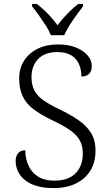

<svg xmlns="http://www.w3.org/2000/svg" viewBox="-20 -951 559 981"><path d="M253 10Q205 10 168.5 -0.5Q132 -11 108 -30.5Q84 -50 72 -75Q60 -100 60 -129Q60 -145 66 -157.5Q72 -170 82.5 -176.5Q93 -183 109 -183Q110 -138 126.5 -103Q143 -68 175.5 -48Q208 -28 258 -28Q329 -28 366 -65.5Q403 -103 403 -166Q403 -205 388 -233Q373 -261 338.5 -285.5Q304 -310 246 -337Q188 -365 150.5 -393.5Q113 -422 95.5 -460Q78 -498 78 -550Q78 -602 103 -641Q128 -680 172.5 -702Q217 -724 275 -724Q329 -724 367.5 -708.5Q406 -693 427.5 -668Q449 -643 449 -613Q449 -587 435 -573.5Q421 -560 396 -560Q396 -596 383 -624.5Q370 -653 343 -669Q316 -685 273 -685Q209 -685 175 -649.5Q141 -614 141 -557Q141 -516 156 -488Q171 -460 202.5 -438Q234 -416 285 -392Q338 -366 379 -338.5Q420 -311 444 -273.5Q468 -236 468 -181Q468 -123 442.5 -80.5Q417 -38 369 -14Q321 10 253 10ZM240 -771Q231 -794 214 -820.5Q197 -847 178.5 -873Q160 -899 144 -918V-931H168Q190 -914 208.5 -896.5Q227 -879 243 -860.5Q259 -842 274 -822Q289 -842 305.5 -860.5Q322 -879 340 -896.5Q358 -914 380 -931H404V-918Q389 -899 370 -873Q351 -847 334.5 -820.5Q318 -794 308 -771Z"/></svg>

Font: Noto Serif Thai Light
Style: Regular
Weight: 300
Version: Version 2.001